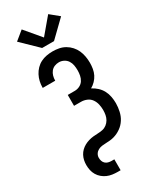

<svg xmlns="http://www.w3.org/2000/svg" viewBox="-294 -1056 1087 1343"><g transform="rotate(-30 250.0 -384.5)"><path d="M227 215Q206 215 184.5 212Q163 209 143.5 200.5Q124 192 107.5 178Q91 164 80 145.5Q69 127 64.5 106Q60 85 60 64Q60 44 64 25.5Q68 7 77 -10Q86 -27 100 -40.5Q114 -54 130.5 -63Q147 -72 165.5 -77.5Q184 -83 203 -85Q222 -87 241.5 -87.5Q261 -88 279.5 -92Q298 -96 313.5 -108Q329 -120 338.5 -136.5Q348 -153 351.5 -172Q355 -191 355 -210Q355 -234 350 -257Q345 -280 331.5 -299.5Q318 -319 295.5 -328.5Q273 -338 250 -338H193V-426H250Q271 -426 290 -435.5Q309 -445 320 -462Q331 -479 335 -499.5Q339 -520 339 -541Q339 -541 339 -541Q339 -541 339 -541Q339 -562 335.5 -582Q332 -602 321 -619Q310 -636 291.5 -645.5Q273 -655 253 -655Q234 -655 217 -648Q200 -641 188.5 -626.5Q177 -612 172 -594Q167 -576 167 -558Q167 -557 167 -557Q167 -557 167 -556H66Q66 -557 66 -557.5Q66 -558 66 -559Q66 -584 71.5 -608Q77 -632 88.5 -654Q100 -676 117.5 -694Q135 -712 157 -723Q179 -734 203.5 -738.5Q228 -743 253 -743Q279 -743 304.5 -738Q330 -733 352.5 -720Q375 -707 392.5 -687.5Q410 -668 420.5 -644.5Q431 -621 435.5 -595Q440 -569 440 -543Q440 -520 436 -496Q432 -472 421.5 -451Q411 -430 394 -412.5Q377 -395 357 -384Q381 -372 401 -353.5Q421 -335 433.5 -311.5Q446 -288 451 -261Q456 -234 456 -208Q456 -191 454 -175Q452 -159 448.5 -143Q445 -127 439 -112Q433 -97 424 -83Q415 -69 404 -57.5Q393 -46 379.5 -36.5Q366 -27 351.5 -20Q337 -13 321 -8.5Q305 -4 289 -2.5Q273 -1 256.5 -0.5Q240 0 224 2Q208 4 193.5 11.5Q179 19 170 33Q161 47 161 64Q161 77 165 89.5Q169 102 178.5 111Q188 120 201 123.5Q214 127 227 127H250V215ZM298 -800H202L72 -926L143 -984L250 -857L357 -984L428 -926Z"/></g></svg>

Font: Zed Mono Semibold
Style: Regular
Weight: 600
Monospace: yes
Designer: Belleve Invis
Foundry: Belleve Invis
Version: Version 1.0.0; ttfautohint (v1.8.4)